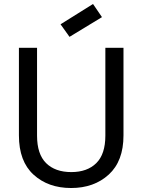

<svg xmlns="http://www.w3.org/2000/svg" viewBox="-20 -937 715 964"><path d="M75 -257V-697H166V-256Q166 -163 211.5 -118Q257 -73 338 -73Q418 -73 463.5 -118Q509 -163 509 -256V-697H600V-257Q600 -128 526 -60.5Q452 7 337 7Q222 7 148.5 -60Q75 -127 75 -257ZM447 -917 492 -851 329 -752 284 -815Z"/></svg>

Font: SVN-Poppins
Style: Regular
Weight: 400
Designer: Ninad Kale (Devanagari), Jonny Pinhorn (Latin)
Foundry: Indian Type Foundry
Version: Version 3.002 2017